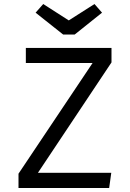

<svg xmlns="http://www.w3.org/2000/svg" viewBox="-20 -948 655 968"><path d="M171.3 -76.9H541L530.3 0H73.3V-72.3L446.7 -630.3H110.3V-706.2H542.1V-633.3ZM456.4 -927.7 494.4 -884.1 356.4 -773.8H298.5L159.5 -884.1L197.9 -927.7L326.7 -845.1Z"/></svg>

Font: FiraCode Nerd Font
Style: Regular
Weight: 400
Designer: Carrois Corporate, Edenspiekermann AG, Nikita Prokopov
Foundry: Carrois Corporate, Edenspiekermann AG, Nikita Prokopov
Version: Version 6.002;Nerd Fonts 2.2.2